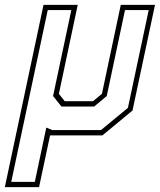

<svg xmlns="http://www.w3.org/2000/svg" viewBox="-75 -560 661 794"><path d="M-55 214 105 -540H246.5L168.5 -172L192.5 -141.5H309.5L346.5 -172L424.5 -540H566L473 -103L348.5 0H132L86.5 214ZM-28.5 192H69L116.5 -32.5L141.5 -22H342.5L454 -114L540 -518.5H442L366.5 -163L314.5 -119.5H179L144.5 -163L220 -518.5H122.5Z"/></svg>

Font: Tourney Condensed ExtraLight
Style: Italic
Weight: 200
Width: 3
Italic angle: -12°
Designer: Tyler Finck
Foundry: Etcetera Type Co
Version: Version 1.010; ttfautohint (v1.8.3)